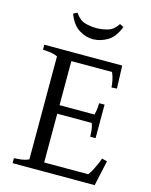

<svg xmlns="http://www.w3.org/2000/svg" viewBox="-135 -1021 869 1107"><g transform="rotate(15 299.0 -467.5)"><path d="M50 0V-30Q64 -30 90 -33Q116 -36 138 -46V-661Q116 -671 90 -674Q64 -677 50 -677V-707H515L520 -571L488 -569Q487 -586 482.5 -610Q478 -634 468 -656H225V-393H434Q439 -413 441 -432Q443 -451 443 -463H475V-263H443Q443 -276 441 -298.5Q439 -321 431 -342H225V-51H488Q501 -68 512.5 -91Q524 -114 532 -133.5Q540 -153 541 -159L573 -151L540 0ZM314 -810Q272 -809 230 -834Q188 -859 164 -923L187 -935Q213 -896 246.5 -886.5Q280 -877 314 -877Q346 -877 381 -886.5Q416 -896 441 -935L464 -923Q439 -859 398 -835Q357 -811 314 -810Z"/></g></svg>

Font: Joan
Style: Regular
Weight: 400
Designer: Paolo Biagini
Version: Version 1.001; ttfautohint (v1.8.4.7-5d5b);gftools[0.9.30]